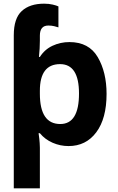

<svg xmlns="http://www.w3.org/2000/svg" viewBox="-20 -785 640 1045"><path d="M197 -275V-291Q197 -436 307 -436Q410 -436 410 -276Q410 -110 308 -110Q197 -110 197 -275ZM197 240V19Q197 14 196 -6Q195 -26 190 -60H197Q225 -26 266.5 -8Q308 10 353 10Q448 10 504 -65Q560 -140 560 -274Q560 -392 512 -474Q464 -556 358 -556Q309 -556 266 -536Q223 -516 197 -475H192Q197 -523 197 -563V-591Q197 -646 243 -646Q260 -646 275 -642.5Q290 -639 298 -636V-750Q288 -755 267 -760Q246 -765 220 -765Q142 -765 98.5 -725Q55 -685 55 -593V240Z"/></svg>

Font: Noto Sans Mono UI
Style: Bold
Weight: 700
Designer: Monotype Design team
Foundry: Monotype Imaging Inc.
Version: 1.000